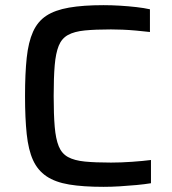

<svg xmlns="http://www.w3.org/2000/svg" viewBox="-20 -716 666 744"><path d="M381 8Q302 8 248 -1Q194 -10 160 -33Q126 -56 108 -95.5Q90 -135 83.5 -196.5Q77 -258 77 -344Q77 -431 83.5 -492Q90 -553 108 -593Q126 -633 159.5 -655Q193 -677 247.5 -686.5Q302 -696 381 -696Q412 -696 445 -694Q478 -692 508.5 -688.5Q539 -685 561 -680V-592Q535 -595 507.5 -597.5Q480 -600 455 -601Q430 -602 410 -602Q349 -602 308.5 -598Q268 -594 243.5 -580.5Q219 -567 207.5 -538.5Q196 -510 192 -463Q188 -416 188 -344Q188 -272 192 -225Q196 -178 207.5 -149.5Q219 -121 243.5 -107.5Q268 -94 308.5 -90Q349 -86 410 -86Q448 -86 491 -89Q534 -92 565 -96V-6Q541 -2 509 1Q477 4 444 6Q411 8 381 8Z"/></svg>

Font: Saira SemiExpanded Medium
Style: Regular
Weight: 500
Width: 6
Designer: Hector Gatti with collaboration of the Omnibus-Type team
Foundry: Omnibus-Type
Version: Version 1.101